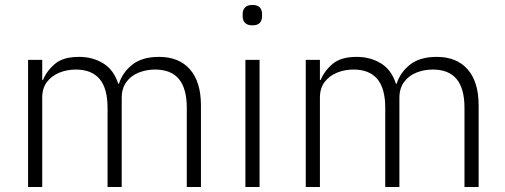

<svg xmlns="http://www.w3.org/2000/svg" viewBox="-20 -753 2033 773"><path d="M150 0H93V-512H150V-431H153Q169 -469 202 -496.5Q235 -524 298 -524Q353 -524 395.5 -498Q438 -472 456 -416H459Q473 -461 512.5 -492.5Q552 -524 620 -524Q701 -524 745 -473.5Q789 -423 789 -329V0H732V-319Q732 -396 700.5 -434.5Q669 -473 604 -473Q569 -473 538 -460.5Q507 -448 488.5 -422.5Q470 -397 470 -359V0H413V-319Q413 -397 381 -435Q349 -473 285 -473Q250 -473 219 -460.5Q188 -448 169 -423Q150 -398 150 -360Z M996 -651Q976 -651 966.5 -661Q957 -671 957 -687V-697Q957 -713 966.5 -723Q976 -733 996 -733Q1017 -733 1026 -723Q1035 -713 1035 -697V-687Q1035 -671 1026 -661Q1017 -651 996 -651ZM968 0V-512H1025V0Z M1268 0H1211V-512H1268V-431H1271Q1287 -469 1320 -496.5Q1353 -524 1416 -524Q1471 -524 1513.5 -498Q1556 -472 1574 -416H1577Q1591 -461 1630.5 -492.5Q1670 -524 1738 -524Q1819 -524 1863 -473.5Q1907 -423 1907 -329V0H1850V-319Q1850 -396 1818.5 -434.5Q1787 -473 1722 -473Q1687 -473 1656 -460.5Q1625 -448 1606.5 -422.5Q1588 -397 1588 -359V0H1531V-319Q1531 -397 1499 -435Q1467 -473 1403 -473Q1368 -473 1337 -460.5Q1306 -448 1287 -423Q1268 -398 1268 -360Z"/></svg>

Font: IBM Plex Sans Light
Style: Regular
Weight: 300
Designer: Mike Abbink, Paul van der Laan, Pieter van Rosmalen
Foundry: Bold Monday
Version: Version 3.201